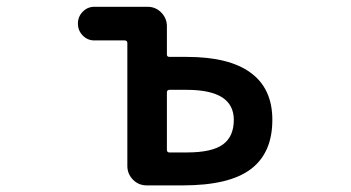

<svg xmlns="http://www.w3.org/2000/svg" viewBox="-20 -568 1040 569"><path d="M415 -18.6Q390.6 -18.6 374 -35.6Q357.4 -52.7 357.4 -76.2V-440.4Q357.4 -448.2 349.6 -448.2H259.8Q239.3 -448.2 225.1 -462.9Q210.9 -477.5 210.9 -498Q210.9 -518.6 225.1 -533.2Q239.3 -547.9 259.8 -547.9H417Q441.4 -547.9 458 -530.8Q474.6 -513.7 474.6 -490.2V-406.2Q474.6 -399.4 482.4 -399.4H533.2Q659.2 -399.4 722.7 -352.5Q787.1 -305.7 787.1 -212.9Q787.1 -114.3 722.7 -66.4Q659.2 -18.6 521.5 -18.6ZM533.2 -116.2Q609.4 -116.2 641.6 -140.6Q672.9 -164.1 672.9 -212.9Q672.9 -256.8 638.7 -279.3Q603.5 -301.8 533.2 -301.8H482.4Q474.6 -301.8 474.6 -293.9V-124Q474.6 -116.2 482.4 -116.2Z"/></svg>

Font: Rounded Mgen+ 2m medium
Style: Regular
Weight: 500
Designer: [Source Han Sans]
Ryoko NISHIZUKA  (kana & ideographs); Paul D. Hunt (Latin, Greek & Cyrillic); Wenlong ZHANG  (bopomofo
Version: Version 1.059.20150602